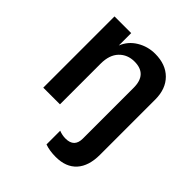

<svg xmlns="http://www.w3.org/2000/svg" viewBox="-215 -697 1050 1050"><g transform="rotate(45 310.5 -172.0)"><path d="M306 207V101Q331 111 357 111Q424 111 424 44V-349Q424 -454 326 -454Q272 -454 237.5 -418Q203 -382 203 -315V0H74V-551H203V-455Q223 -506 271 -535Q319 -564 376 -564Q458 -564 505.5 -516.5Q553 -469 553 -387V40Q553 127 511 173.5Q469 220 390 220Q342 220 306 207Z"/></g></svg>

Font: Application Semibold
Style: Regular
Weight: 600
Designer: Wei Huang
Foundry: Wei Huang
Version: Version 0.012